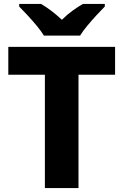

<svg xmlns="http://www.w3.org/2000/svg" viewBox="-20 -951 625 971"><path d="M377 0H207V-573H22V-714H562V-573H377ZM202 -771Q188 -794 165.5 -821Q143 -848 119.5 -873.5Q96 -899 77 -918V-931H188Q215 -915 240.5 -895.5Q266 -876 293 -851Q318 -876 345.5 -896Q373 -916 399 -931H510V-918Q492 -900 468.5 -874.5Q445 -849 422 -821.5Q399 -794 385 -771Z"/></svg>

Font: Noto Sans Kannada ExtraBold
Style: Regular
Weight: 800
Designer: Jelle Bosma - Monotype Design Team
Foundry: Monotype Imaging Inc.
Version: Version 2.005; ttfautohint (v1.8.4.7-5d5b)